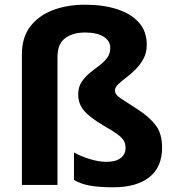

<svg xmlns="http://www.w3.org/2000/svg" viewBox="-20 -785 744 815"><path d="M603 -595Q603 -561 589 -535.5Q575 -510 555 -490Q535 -470 515 -455Q495 -440 481.5 -427Q468 -414 468 -402Q468 -383 490 -369Q512 -355 564 -321Q615 -288 641.5 -252.5Q668 -217 668 -159Q668 -75 613.5 -32.5Q559 10 461 10Q401 10 362 3Q323 -4 294 -21V-138Q319 -123 359 -110.5Q399 -98 432 -98Q471 -98 492 -114Q513 -130 513 -157Q513 -173 506.5 -186Q500 -199 480 -214Q460 -229 421 -251Q360 -287 336 -316Q312 -345 312 -384Q312 -415 326 -436.5Q340 -458 360 -474.5Q380 -491 400.5 -506Q421 -521 434.5 -539Q448 -557 448 -581Q448 -612 419.5 -629.5Q391 -647 342 -647Q288 -647 256 -622.5Q224 -598 224 -543V0H73V-555Q73 -626 108.5 -672.5Q144 -719 204.5 -742Q265 -765 342 -765Q418 -765 477 -746Q536 -727 569.5 -689.5Q603 -652 603 -595Z"/></svg>

Font: Noto Sans Cherokee
Style: Bold
Weight: 700
Designer: Monotype Design Team
Foundry: Monotype Imaging Inc.
Version: Version 2.001; ttfautohint (v1.8.4.7-5d5b)